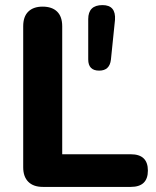

<svg xmlns="http://www.w3.org/2000/svg" viewBox="-20 -733 612 753"><path d="M148 0Q111 0 91 -20Q71 -40 71 -77V-630Q71 -668 91 -687.5Q111 -707 147 -707Q184 -707 204 -687.5Q224 -668 224 -630V-128H493Q560 -128 560 -64Q560 0 493 0ZM369 -456Q326 -456 326 -500V-658Q326 -713 382 -713Q435 -713 431 -655L415 -499Q410 -456 369 -456Z"/></svg>

Font: Chiron GoRound TC
Style: Bold
Weight: 700
Designer: Ryoko NISHIZUKA 西塚涼子 (kana, bopomofo & ideographs); Paul D. Hunt (Latin, Greek & Cyrillic); Sandoll Communications 산돌커뮤니
Foundry: Adobe
Version: Version 1.000;hotconv 1.1.1;makeotfexe 2.6.0